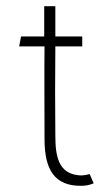

<svg xmlns="http://www.w3.org/2000/svg" viewBox="-20 -588 360 621"><path d="M241 13C257 13 268 11 283 5L270 -25C255 -21 246 -20 235 -21C169 -27 159 -83 159 -149C158 -229 158 -358 159 -438H246V-470H159V-568H123V-470H48L42 -438H124C123 -345 124 -271 124 -138C124 -37 158 13 241 13Z"/></svg>

Font: Kreadon Extra Light
Style: Regular
Weight: 200
Designer: kohakuno
Foundry: StudioGnu
Version: Version 1.000;Glyphs 3.1.2 (3151)